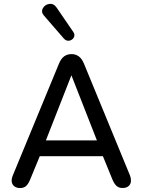

<svg xmlns="http://www.w3.org/2000/svg" viewBox="-20 -954 730 982"><path d="M45.9 -57.6 281.9 -629.2Q292.7 -655 308.6 -666.1Q324.5 -677.3 345.8 -677.3Q366.4 -677.3 382.3 -666.1Q398.2 -655 409.1 -629.2L644.4 -57.6Q650.8 -40.5 649.6 -26.3Q648.4 -12.1 638.5 -3Q628.7 6.1 612.3 7.3Q590.9 9.1 577.8 -1.6Q564.8 -12.4 555.4 -35L496.1 -180.2L544.1 -155H146.7L193.8 -180.2L133.9 -35Q123.1 -9.3 110.5 -0.3Q97.8 8.7 79.6 7.6Q63.3 6.9 52.6 -1.7Q41.9 -10.3 40 -24.7Q38.1 -39 45.9 -57.6ZM206 -213.8 179.2 -236H509.7L484.3 -213.8L345.2 -568.9ZM269.3 -915.6 355.2 -790.1Q364.9 -775.5 357.5 -762.2Q350 -748.9 334.5 -746Q318.9 -743.2 306.6 -756.8L205 -874.1Q188.7 -892.4 199.1 -911.5Q209.5 -930.7 231.9 -933.9Q254.3 -937.1 269.3 -915.6Z"/></svg>

Font: SN Pro Thin
Style: Regular
Weight: 200
Designer: Tobias Whetton
Foundry: Supernotes
Version: Version 1.003;Glyphs 3.3 (3324)